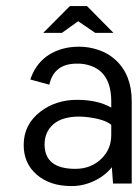

<svg xmlns="http://www.w3.org/2000/svg" viewBox="-20 -609 457 637"><path d="M234.9 -397.9Q159.2 -397.9 143.6 -328.1L80.6 -345.2Q107.4 -424.8 188.5 -447.3Q212.9 -454.1 243.7 -454.1Q274.4 -454.1 306.6 -443.4Q338.9 -432.6 363.3 -410.2Q417 -361.3 417 -272.9V0H355L351.1 -54.2Q329.1 -26.4 293 -9Q256.8 8.3 218.3 8.3Q179.7 8.3 151.4 -1.5Q122.6 -11.7 102.1 -29.3Q58.6 -66.9 58.6 -127.9Q58.6 -196.3 114.3 -238.8Q166 -277.8 235.1 -277.8Q304.2 -277.8 349.1 -252V-273.9Q348.6 -369.1 278.3 -391.6Q257.8 -398.4 234.9 -397.9ZM349.1 -162.1V-194.8Q327.1 -213.4 271.5 -220.2Q255.9 -222.2 242.7 -222.2Q186.5 -222.2 157.2 -196.8Q127.9 -171.4 127.9 -129.9Q127.9 -48.8 230 -48.8Q281.2 -48.8 315.4 -81.5Q349.6 -113.8 349.1 -162.1ZM356.4 -500H295.9L239.3 -538.6L185.5 -500H123.5L211.9 -588.9H268.6Z"/></svg>

Font: Meera
Style: Regular
Weight: 400
Designer: Hussain KH and Suresh P for Swathanthra Malayalam Computing (SMC)
Version: Version 7.0.0+20221109